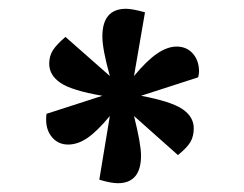

<svg xmlns="http://www.w3.org/2000/svg" viewBox="-20 -785 555 437"><path d="M206 -376 230 -521Q201 -486 179 -471Q157 -456 135 -456Q113 -456 99 -472Q85 -488 85 -513Q85 -522 86 -526L213 -567Q143 -579 117.5 -596.5Q92 -614 92 -640Q92 -657 100 -670Q108 -683 129 -701L230 -612Q213 -673 213 -702Q213 -765 267 -765Q281 -765 310 -757L285 -612Q314 -647 337.5 -663Q361 -679 382 -679Q405 -679 419 -663Q433 -647 433 -622Q433 -617 431 -609L301 -567Q370 -554 395.5 -536.5Q421 -519 421 -493Q421 -475 413.5 -462Q406 -449 385 -432L285 -521Q301 -457 301 -431Q301 -368 248 -368Q233 -368 206 -376Z"/></svg>

Font: Lobster
Style: Regular
Weight: 400
Designer: Impallari Type
Foundry: Impallari Type
Version: Version 2.100